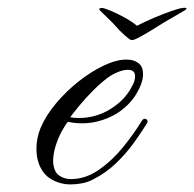

<svg xmlns="http://www.w3.org/2000/svg" viewBox="-20 -477 511 506"><path d="M461 -456Q473 -458 471 -453Q471 -452 456.5 -443.5Q442 -435 424.5 -425Q407 -415 398 -409Q376 -395 357.5 -384.5Q339 -374 332 -372Q328 -371 324 -372Q320 -374 308 -384.5Q296 -395 284 -409Q279 -415 268.5 -425Q258 -435 249.5 -443.5Q241 -452 241 -453Q243 -456 249 -456Q254 -456 271 -449Q288 -442 308 -431Q328 -420 341 -409Q360 -419 384.5 -429.5Q409 -440 430.5 -447.5Q452 -455 461 -456ZM166 9Q140 9 117 -3.5Q94 -16 83 -44Q76 -62 76 -85Q76 -113 87 -140Q101 -173 128 -205Q155 -237 188 -263Q221 -289 254 -304.5Q287 -320 313 -320Q335 -320 348 -308Q357 -299 357 -282Q357 -260 340.5 -231.5Q324 -203 294 -182Q275 -169 249.5 -160.5Q224 -152 196 -152Q187 -152 177.5 -153Q168 -154 159 -156Q152 -148 142.5 -130.5Q133 -113 126.5 -92Q120 -71 120 -52Q121 -26 134.5 -15.5Q148 -5 167 -5Q205 -5 240.5 -29.5Q276 -54 305 -90Q334 -126 354 -159Q357 -163 359 -163.5Q361 -164 362 -164Q365 -164 367.5 -161Q370 -158 368 -153Q355 -132 334.5 -103Q314 -74 286.5 -47.5Q259 -21 225 -4Q212 3 196.5 6Q181 9 166 9ZM187 -166Q234 -166 272.5 -190.5Q311 -215 328 -250Q333 -258 334.5 -265Q336 -272 336 -276Q336 -293 317 -293Q305 -293 290.5 -287Q276 -281 265 -273Q246 -259 225.5 -238.5Q205 -218 189 -198.5Q173 -179 165 -168Q170 -167 176 -166.5Q182 -166 187 -166Z"/></svg>

Font: Fleur De Leah
Style: Regular
Weight: 400
Designer: Robert E. Leuschke
Foundry: Robert E. Leuschke
Version: Version 1.010; ttfautohint (v1.8.3)